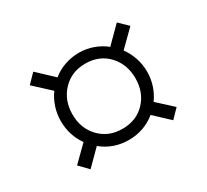

<svg xmlns="http://www.w3.org/2000/svg" viewBox="-92 -647 742 687"><g transform="rotate(-30 279.0 -304.0)"><path d="M107 -100 72 -136 134 -197Q118 -219 109.5 -245.5Q101 -272 101 -302Q101 -332 110 -359Q119 -386 135 -408L69 -469L104 -505L169 -444Q191 -462 219.5 -472Q248 -482 279 -482Q309 -482 337 -472Q365 -462 387 -444L451 -508L487 -473L422 -409Q438 -387 447.5 -359.5Q457 -332 457 -302Q457 -272 448 -245Q439 -218 423 -196L485 -139L451 -104L390 -161Q367 -142 339 -132Q311 -122 279 -122Q247 -122 219 -132Q191 -142 168 -161ZM279 -168Q337 -168 373 -206Q409 -244 409 -302Q409 -360 373 -398.5Q337 -437 279 -437Q222 -437 185.5 -398.5Q149 -360 149 -302Q149 -244 185.5 -206Q222 -168 279 -168Z"/></g></svg>

Font: Readex Pro ExtraLight
Style: Regular
Weight: 200
Designer: Bonnie Shaver-Troup, Thomas Jockin
Foundry: Lexend
Version: Version 1.203; ttfautohint (v1.8.3)